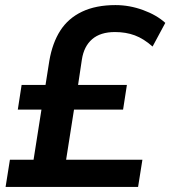

<svg xmlns="http://www.w3.org/2000/svg" viewBox="-20 -735 670 755"><path d="M2 0 19 -107H112L143 -304H50L65 -401H159L174 -496Q186 -566 217 -614.5Q248 -663 302.5 -689Q357 -715 434 -715Q489 -715 542.5 -695.5Q596 -676 630 -645L580 -552Q545 -583 510 -596Q475 -609 432 -609Q375 -609 342.5 -581Q310 -553 302 -501L287 -401H479L464 -304H271L240 -107H540L523 0Z"/></svg>

Font: Nunito Sans 9pt
Style: Bold Italic
Weight: 700
Italic angle: -9°
Version: Version 3.101;gftools[0.9.27]